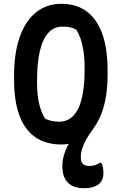

<svg xmlns="http://www.w3.org/2000/svg" viewBox="-20 -740 640 1010"><path d="M302 -720Q382 -720 436 -680Q490 -640 518 -562Q546 -484 546 -368V-348Q546 -231 516 -149Q486 -67 431.5 -23.5Q377 20 303 20Q221 20 165.5 -18.5Q110 -57 82 -133Q54 -209 54 -320V-340Q54 -461 84 -546Q114 -631 170 -675.5Q226 -720 302 -720ZM175 -303Q175 -233 188 -186Q201 -139 218 -115Q237 -107 253.5 -103.5Q270 -100 292 -100Q336 -100 366 -131.5Q396 -163 410.5 -223.5Q425 -284 425 -370V-386Q425 -435 419 -473Q413 -511 403 -538.5Q393 -566 381 -584Q362 -594 346.5 -597Q331 -600 308 -600Q264 -600 234 -567Q204 -534 189.5 -471Q175 -408 175 -319ZM430 -72Q438 -75 451 -79Q464 -83 483 -86Q481 -80 476 -71.5Q471 -63 464 -53Q446 -29 433 -5.5Q420 18 412.5 41Q405 64 405 85Q405 112 416.5 122.5Q428 133 449 133Q466 133 479 129Q492 125 506 116H512Q517 125 519.5 133.5Q522 142 523 150.5Q524 159 524 170Q524 211 497 230.5Q470 250 423 250Q366 250 337 220.5Q308 191 308 134Q308 101 318.5 69Q329 37 346.5 8Q364 -21 386 -41.5Q408 -62 430 -72Z"/></svg>

Font: Recursive Monospace Casual SemiBold
Style: Regular
Weight: 600
Version: Version 1.047